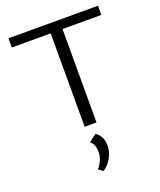

<svg xmlns="http://www.w3.org/2000/svg" viewBox="-169 -762 966 1157"><g transform="rotate(-20 314.0 -184.0)"><path d="M276 -599H27V-658H601V-599H352V0H276ZM303 171Q303 120 274 99L322 62Q367 92 367 153Q367 192 346.5 230Q326 268 291 290L263 268Q282 248 292.5 222Q303 196 303 171Z"/></g></svg>

Font: LXGW Bright TC
Style: Regular
Weight: 400
Designer: Christian Thalmann (Catharsis Fonts)
Foundry: LXGW / Christian Thalmann (Catharsis Fonts) / Fontworks Inc.
Version: Version 5.501